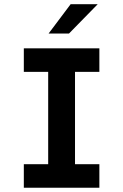

<svg xmlns="http://www.w3.org/2000/svg" viewBox="-20 -881 578 901"><path d="M206.1 0V-654.3H332V0ZM91.8 0V-110.4H446.3V0ZM91.8 -543.9V-654.3H446.3V-543.9ZM208 -723.6 311.5 -861.3H438.5L303.7 -723.6Z"/></svg>

Font: Sen SemiBold
Style: Regular
Weight: 600
Designer: Kosal Sen, Philatype
Foundry: Philatype
Version: Version 2.000;gftools[0.9.31]